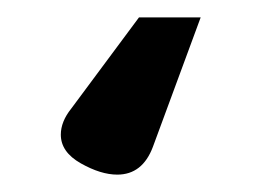

<svg xmlns="http://www.w3.org/2000/svg" viewBox="-20 -50 301 221"><path d="M50 105Q50 90 62 75L140 -30H211L156 119Q144 151 115 151Q96 151 73 138Q50 125 50 105Z"/></svg>

Font: Quicksand
Style: Bold
Weight: 700
Version: Version 3.000